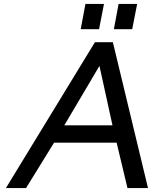

<svg xmlns="http://www.w3.org/2000/svg" viewBox="-20 -953 780 973"><path d="M413 -933H507L482 -805H389ZM581 -933H675L650 -805H557ZM461 -739H552L730 0H626L571 -230H254L112 0H10ZM550 -318 484 -619 306 -318Z"/></svg>

Font: Involve Medium Oblique
Style: Italic
Weight: 500
Italic angle: -10.5°
Designer: Stefan Peev
Foundry: Context Ltd.
Version: Version 1.001